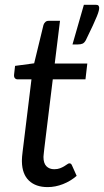

<svg xmlns="http://www.w3.org/2000/svg" viewBox="-20 -756 425 784"><path d="M371 -736.5Q379.5 -736.5 382.2 -732.8Q385 -729 385 -724Q385 -719 383.2 -711.5Q381.5 -704 375.8 -689.8Q370 -675.5 359.2 -652Q348.5 -628.5 330.5 -592Q324.5 -581 317 -577.8Q309.5 -574.5 297.5 -574.5H276L322.5 -736.5ZM69.5 -95.5Q69.5 -98.5 69.5 -103.2Q69.5 -108 70.2 -117Q71 -126 72.8 -140.5Q74.5 -155 77.5 -178.5L108.5 -432H52Q45 -432 40.8 -436.8Q36.5 -441.5 37.5 -451.5L41.5 -487L119.5 -497.5L157.5 -654Q160 -661.5 165.2 -666.2Q170.5 -671 178.5 -671H225L203.5 -496.5H336.5L329 -432H195.5L165 -183Q162.5 -162.5 161 -150Q159.5 -137.5 158.8 -130Q158 -122.5 157.8 -119.5Q157.5 -116.5 157.5 -115Q157.5 -89.5 169.5 -77.2Q181.5 -65 201.5 -65Q215 -65 224.8 -68.8Q234.5 -72.5 242 -77Q249.5 -81.5 254.5 -85.2Q259.5 -89 263 -89Q267.5 -89 269.8 -87Q272 -85 274 -80.5L293 -38Q268.5 -16.5 237.2 -4.2Q206 8 174.5 8Q126 8 98.2 -18.5Q70.5 -45 69.5 -95.5Z"/></svg>

Font: Lato 2
Style: Italic
Weight: 400
Italic angle: -7°
Designer: Lukasz Dziedzic with Adam Twardoch and Botio Nikoltchev
Foundry: tyPoland Lukasz Dziedzic
Version: Version 2.015; 2015-08-06; http://www.latofonts.com/